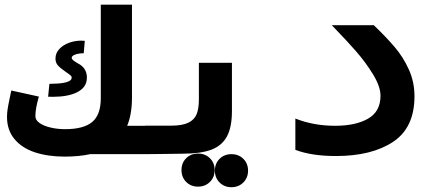

<svg xmlns="http://www.w3.org/2000/svg" viewBox="-20 -660 1840 822"><path d="M10 -159.5Q10 -176 12.8 -193.8Q15.5 -211.5 22 -242Q29 -275.5 28.5 -272.5L146.5 -246.5Q131.5 -195.5 131.5 -162.5Q131.5 -146 149.2 -133.5Q167 -121 196.2 -114Q225.5 -107 258.5 -107Q338 -107 374.8 -137.8Q411.5 -168.5 411.5 -239.5V-640H545V-241.5Q545 -171.5 524.5 -121.5H601.5V0H366Q318 10.5 257 10.5Q184.5 10.5 129 -8Q73.5 -26.5 41.8 -64.8Q10 -103 10 -159.5ZM287 -327.5Q287 -332.5 282.5 -336.8Q278 -341 267 -348.5L258.5 -354.5Q237.5 -369 227.5 -380.5Q217.5 -392 217.5 -409Q217.5 -432.5 233.8 -450Q250 -467.5 275.5 -476.8Q301 -486 328 -486Q333 -486 343 -485L338.5 -432Q317.5 -432 302.2 -426.5Q287 -421 287 -412.5Q287 -407 293.5 -401.8Q300 -396.5 313 -389Q314 -388.5 326 -381Q338.5 -372 345.2 -358.5Q352 -345 352 -328.5Q352 -305 340.5 -289.5Q329 -274 308 -264Q269.5 -245.5 205 -245.5Q192.5 -245.5 186 -246L191.5 -301Q196 -301 223.8 -302.2Q251.5 -303.5 269.2 -309.8Q287 -316 287 -327.5Z M601 -122H712Q761 -122 787 -135Q813 -148 822.2 -172Q831.5 -196 831.5 -234.5V-391H973V-185Q973 -115.5 951.5 -75.8Q930 -36 884.5 -19Q839 -2 762.5 -2L693 -1Q628 0 601 0ZM757 68Q757 37.5 777 17.5Q797 -2.5 828 -2.5Q858.5 -2.5 878.8 17.5Q899 37.5 899 68Q899 98.5 878.8 118.8Q858.5 139 828 139Q797 139 777 118.8Q757 98.5 757 68ZM900 70.5Q900 40 920 20Q940 0 971 0Q1001.5 0 1021.8 20Q1042 40 1042 70.5Q1042 101 1021.8 121.2Q1001.5 141.5 971 141.5Q940 141.5 920 121.2Q900 101 900 70.5Z M1244.5 -18.5V-152.5Q1322.5 -121.5 1414.5 -121.5Q1502.5 -121.5 1555.8 -152Q1609 -182.5 1609 -250Q1609 -289.5 1577 -341.8Q1545 -394 1504.5 -440.2Q1464 -486.5 1412.5 -539.5L1400.5 -552H1580.5Q1634.5 -500 1670.2 -458Q1706 -416 1730.2 -362.8Q1754.5 -309.5 1754.5 -248Q1754.5 -113.5 1663 -52.8Q1571.5 8 1418 8Q1314 8 1244.5 -18.5Z"/></svg>

Font: JuliaMono ExtraBoldItalic
Style: Regular
Weight: 800
Italic angle: -9°
Monospace: yes
Designer: cormullion
Foundry: corm
Version: Version 0.049; ttfautohint (v1.8.4)